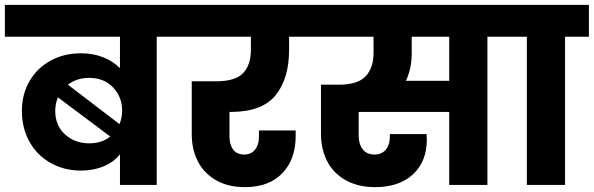

<svg xmlns="http://www.w3.org/2000/svg" viewBox="-37 -760 2440 789"><path d="M705 -740V-609H607V0H456V-126Q432 -95 390 -77Q348 -59 296 -59Q227 -59 171.5 -90Q116 -121 84.5 -177Q53 -233 53 -304Q53 -373 84.5 -427Q116 -481 171 -511Q226 -541 295 -541Q345 -541 386 -525Q427 -509 456 -480V-609H-17V-740ZM329 -440Q279 -440 242 -412L454 -250Q465 -277 465 -305Q465 -361 428 -400.5Q391 -440 329 -440ZM190 -304Q190 -244 230.5 -207.5Q271 -171 329 -171Q382 -171 416 -199L201 -360Q190 -333 190 -304Z M906 -300V-200Q906 -166 921 -145.5Q936 -125 967 -125Q995 -125 1011 -145Q1027 -165 1027 -196V-224H1178V-201Q1178 -105 1123 -48Q1068 9 970 9Q900 9 850.5 -19.5Q801 -48 776 -97Q751 -146 751 -208V-426H852Q929 -426 961.5 -459Q994 -492 994 -556V-609H671V-740H1236V-609H1151V-556Q1151 -437 1095.5 -368.5Q1040 -300 911 -300Z M2064 -609H1966V0H1809V-300H1437V-202Q1437 -168 1453.5 -146.5Q1470 -125 1502 -125Q1532 -125 1548.5 -145Q1565 -165 1565 -196V-209H1716Q1717 -200 1717 -187Q1717 -97 1660.5 -44Q1604 9 1505 9Q1434 9 1383.5 -19.5Q1333 -48 1307.5 -97.5Q1282 -147 1282 -210V-412H1356Q1433 -412 1465.5 -446.5Q1498 -481 1498 -543V-609H1202V-740H2064ZM1809 -609H1655V-543Q1655 -478 1631 -428H1809Z M2128 0V-609H2030V-740H2383V-609H2285V0Z"/></svg>

Font: Fz Poppins
Style: Bold
Weight: 700
Designer: Ninad Kale (Devanagari), Jonny Pinhorn (Latin)
Foundry: Indian Type Foundry
Version: Vit hóa bi Vntype.Com & FontZin.Com